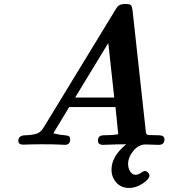

<svg xmlns="http://www.w3.org/2000/svg" viewBox="-20 -725 905 961"><path d="M71.8 -20Q71.8 -35.2 81.8 -41.5Q91.8 -47.9 105.5 -47.9Q119.1 -47.9 139.2 -50.5Q159.2 -53.2 172.9 -60.1Q187 -67.9 200.2 -89.8L558.1 -676.8Q564 -686.5 567.9 -691.7Q571.8 -696.8 581.3 -700.9Q590.8 -705.1 604 -705.1H606.9Q629.9 -705.1 635.5 -699Q641.1 -692.9 644 -668L710 -64.9Q710.9 -61 711.4 -58.6Q711.9 -56.2 713.4 -54Q714.8 -51.8 717.5 -50.8Q720.2 -49.8 723.1 -49.3Q726.1 -48.8 731.4 -48.8Q736.8 -48.8 742.4 -48.8Q748 -48.8 758.1 -48.3Q768.1 -47.9 777.8 -47.9Q802.7 -46.9 803.2 -27.8Q803.2 0 774.9 0H771Q763.2 0 740.5 -1Q717.8 -2 709 -2Q673.8 -2 647.5 30Q621.1 62 621.1 96.2Q621.1 116.2 631.6 133.1Q642.1 149.9 659.2 149.9Q670.4 149.9 684.8 140.4Q699.2 130.9 705.1 130.9Q712.9 130.9 720.5 138.4Q728 146 728 153.8Q728 170.9 694.6 193.4Q661.1 215.8 626 215.8Q586.9 215.8 562.5 189Q538.1 162.1 538.1 124Q538.1 57.1 611.8 -2.9Q564.9 -2.9 496.1 0Q470.2 0 470.2 -21Q470.2 -47.9 499 -47.9Q543.9 -47.9 571.8 -53.2L558.1 -189H326.2L247.1 -58.1Q264.2 -53.2 282 -50.5Q299.8 -47.9 309.3 -47.4Q318.8 -46.9 325 -43Q331.1 -39.1 331.1 -27.8Q331.1 0 304.2 0Q300.3 0 286.1 -1Q272 -2 247.1 -2.4Q222.2 -2.9 189 -2.9Q164.1 -2.9 143.1 -2.4Q122.1 -2 110.1 -1.5Q98.1 -1 96.2 -1Q71.8 -1 71.8 -20ZM356 -236.8H551.8L522 -509.8Z"/></svg>

Font: CMU Serif
Style: BoldItalic
Weight: 700
Italic angle: -14.04°
Version: Version 0.7.0